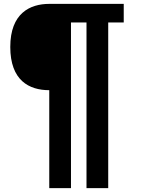

<svg xmlns="http://www.w3.org/2000/svg" viewBox="-20 -720 727 990"><path d="M234 -255V250H346V-604H426V250H538V-604H618V-700H234C135 -700 33 -652 33 -478C33 -305 130 -255 234 -255Z"/></svg>

Font: Finlandica Medium
Style: Regular
Weight: 500
Designer: Niklas Ekholm, Juho Hiilivirta, Jaakko Suomalainen
Foundry: Helsinki Type Studio
Version: Version 2.000;Glyphs 3.2 (3202)